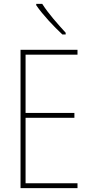

<svg xmlns="http://www.w3.org/2000/svg" viewBox="-20 -971 472 991"><path d="M198 -951H167V-944C201 -894 259 -833 302 -793H319V-802C279 -846 231 -899 198 -951ZM380 0V-25H112V-363H364V-388H112V-689H380V-714H86V0Z"/></svg>

Font: Noto Sans Kannada Condensed Thin
Style: Regular
Weight: 100
Width: 3
Designer: Jelle Bosma - Monotype Design Team
Foundry: Monotype Imaging Inc.
Version: Version 2.005